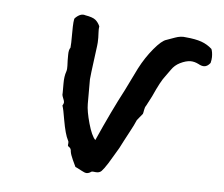

<svg xmlns="http://www.w3.org/2000/svg" viewBox="-37 -414 526 451"><g transform="rotate(5 226.0 -188.0)"><path d="M182 -3Q178 -3 169 -8Q160 -13 155 -15Q153 -19 147.5 -31Q142 -43 141 -50Q141 -58 135 -61Q133 -63 133 -64Q133 -66 133.5 -69.5Q134 -73 132 -76Q125 -89 119 -123Q115 -148 112 -156Q115 -161 115 -164Q115 -167 112 -174Q109 -181 110 -185V-208Q110 -225 114 -236Q116 -242 115.5 -250Q115 -258 115 -263V-268V-276Q115 -288 119 -293Q120 -299 120 -329.5Q120 -360 123 -363Q136 -376 147 -372Q165 -369 171.5 -363.5Q178 -358 182 -349Q181 -342 181.5 -335Q182 -328 182 -322Q182 -309 181 -303L178 -280Q177 -271 175 -257Q173 -243 171 -223V-165Q171 -148 179 -119.5Q187 -91 196 -82Q228 -154 255 -205L281 -258Q295 -285 313 -306.5Q331 -328 342 -331Q348 -333 361.5 -338Q375 -343 387 -341Q410 -339 424 -334Q438 -329 449 -319Q452 -312 452 -300Q452 -294 450 -286Q443 -277 435 -277Q429 -277 422 -281Q412 -286 403 -286Q392 -286 378 -279Q366 -273 358.5 -262Q351 -251 347 -246Q337 -234 320 -196L308 -173Q305 -169 304 -162.5Q303 -156 302 -153Q299 -149 295 -144.5Q291 -140 289 -137Q284 -125 275.5 -109.5Q267 -94 263 -86Q255 -69 243 -50L231 -30Q222 -16 217 -11Q212 -6 203 -7Q202 -7 198.5 -7.5Q195 -8 193 -7Q188 -3 182 -3Z"/></g></svg>

Font: Caveat
Style: Regular
Weight: 400
Designer: Pablo Impallari
Foundry: Pablo Impallari
Version: Version 1.500; ttfautohint (v1.6)